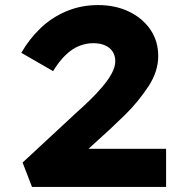

<svg xmlns="http://www.w3.org/2000/svg" viewBox="-20 -736 733 756"><path d="M106 0 69 -96 277 -289Q303 -312 331 -339Q359 -366 382.5 -393.5Q406 -421 420 -447Q434 -473 434 -495Q434 -516 424 -532Q414 -548 394.5 -557Q375 -566 347 -566Q319 -566 291.5 -555Q264 -544 238.5 -519.5Q213 -495 189 -456L64 -528Q94 -581 138.5 -624Q183 -667 241 -691.5Q299 -716 366 -716Q435 -716 488.5 -690Q542 -664 572.5 -619Q603 -574 603 -515Q603 -485 593.5 -455.5Q584 -426 565.5 -397.5Q547 -369 523.5 -340Q500 -311 472 -283.5Q444 -256 414 -228L235 -65L227 -150H634V0Z"/></svg>

Font: Lexend Mega
Style: Bold
Weight: 700
Version: Version 1.007